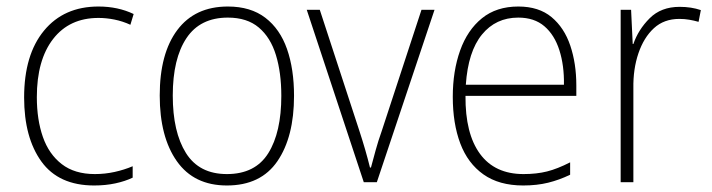

<svg xmlns="http://www.w3.org/2000/svg" viewBox="-20 -559 2184 589"><path d="M269 10Q160 10 107 -63.5Q54 -137 54 -260Q54 -391 115 -465Q176 -539 282 -539Q342 -539 390 -516L380 -483Q356 -494 331 -499Q306 -504 282 -504Q193 -504 143 -439.5Q93 -375 93 -261Q93 -192 111.5 -139Q130 -86 169.5 -55.5Q209 -25 271 -25Q302 -25 331.5 -31.5Q361 -38 387 -49V-14Q364 -3 334 3.5Q304 10 269 10Z M882 -265Q882 -139 831 -64.5Q780 10 676 10Q575 10 522.5 -64.5Q470 -139 470 -266Q470 -395 524 -467Q578 -539 679 -539Q749 -539 794 -504.5Q839 -470 860.5 -408.5Q882 -347 882 -265ZM510 -266Q510 -154 550.5 -89.5Q591 -25 676 -25Q763 -25 803 -89Q843 -153 843 -265Q843 -336 826.5 -390Q810 -444 774 -474.5Q738 -505 679 -505Q594 -505 552 -442Q510 -379 510 -266Z M1096 0 921 -529H961L1082 -159Q1102 -98 1115 -45H1118Q1125 -71 1132.5 -98.5Q1140 -126 1151 -157L1273 -529H1313L1136 0Z M1570 -539Q1633 -539 1672 -506.5Q1711 -474 1729.5 -419Q1748 -364 1748 -297V-265H1408Q1407 -149 1452.5 -87Q1498 -25 1586 -25Q1626 -25 1658 -33Q1690 -41 1729 -61V-23Q1696 -7 1661.5 1.5Q1627 10 1585 10Q1511 10 1463 -24Q1415 -58 1392 -119Q1369 -180 1369 -262Q1369 -341 1391.5 -404Q1414 -467 1458.5 -503Q1503 -539 1570 -539ZM1570 -505Q1501 -505 1458.5 -453Q1416 -401 1409 -299H1710Q1711 -358 1696 -405Q1681 -452 1650 -478.5Q1619 -505 1570 -505Z M2065 -538Q2101 -538 2130 -528L2123 -492Q2109 -496 2094.5 -498.5Q2080 -501 2064 -501Q2017 -501 1986 -472.5Q1955 -444 1938.5 -395.5Q1922 -347 1923 -288V0H1884V-529H1916L1921 -424H1923Q1938 -468 1973 -503Q2008 -538 2065 -538Z"/></svg>

Font: Noto Sans Kannada SemiCondensed ExtraLight
Style: Regular
Weight: 200
Width: 4
Designer: Jelle Bosma - Monotype Design Team
Foundry: Monotype Imaging Inc.
Version: Version 2.005; ttfautohint (v1.8.4.7-5d5b)